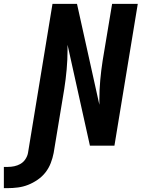

<svg xmlns="http://www.w3.org/2000/svg" viewBox="-128 -755 748 995"><path d="M-108 220V110H-88Q-71 110 -54 106.5Q-37 103 -21.5 94Q-6 85 4 69.5Q14 54 17 38L144 -735H271L387 -212V-239Q387 -289 391.5 -339.5Q396 -390 404 -441L453 -735H586L465 0H338L222 -523V-496Q222 -446 217.5 -395.5Q213 -345 205 -294L150 38Q145 64 135 90Q125 116 108 138Q91 160 67 176.5Q43 193 17.5 203Q-8 213 -35 216.5Q-62 220 -88 220Z"/></svg>

Font: Iosevka SS04 XBd Ex Obl
Style: Regular
Weight: 800
Width: 7
Italic angle: -9°
Monospace: yes
Designer: Belleve Invis
Foundry: Belleve Invis
Version: Version 19.0.0; ttfautohint (v1.8.4)